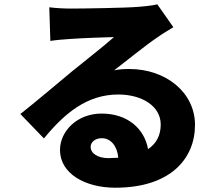

<svg xmlns="http://www.w3.org/2000/svg" viewBox="-20 -810 1040 896"><path d="M532 -74 487 -72C436 -72 403 -94 403 -125C403 -145 422 -165 455 -165C497 -165 527 -129 532 -74ZM210 -776 215 -619C239 -623 275 -626 305 -628C359 -632 462 -636 512 -637C464 -594 371 -522 315 -476C256 -427 139 -328 75 -278L185 -164C281 -281 386 -369 532 -369C642 -369 730 -315 730 -229C730 -180 711 -141 671 -114C654 -209 576 -280 454 -280C340 -280 260 -198 260 -110C260 0 377 66 518 66C777 66 890 -71 890 -227C890 -378 755 -488 583 -488C559 -488 539 -487 513 -482C568 -524 656 -596 712 -634C737 -652 763 -667 789 -683L714 -790C701 -786 673 -782 625 -778C566 -773 366 -770 312 -770C279 -770 241 -772 210 -776Z"/></svg>

Font: Noto Sans CJK HK Black
Style: Regular
Weight: 900
Designer: Ryoko NISHIZUKA 西塚涼子 (kana, bopomofo & ideographs); Paul D. Hunt (Latin, Greek & Cyrillic); Sandoll Communications 산돌커뮤니
Foundry: Adobe
Version: Version 2.004;hotconv 1.0.118;makeotfexe 2.5.65603